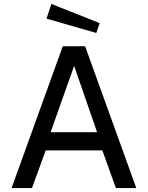

<svg xmlns="http://www.w3.org/2000/svg" viewBox="-20 -959 753 979"><path d="M242 -939 217 -864 471 -791 488 -841ZM39 0H143L213 -192H502L571 0H675L414 -723H300ZM238 -285 358 -623 475 -285Z"/></svg>

Font: United Sans Medium
Style: Regular
Weight: 500
Designer: Pablo Impallari, Rodrigo Fuenzalida (Modified by Dan O. Williams)
Version: Version 1.000;PS 001.000;hotconv 1.0.88;makeotf.lib2.5.64775